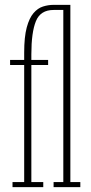

<svg xmlns="http://www.w3.org/2000/svg" viewBox="-20 -770 376 790"><path d="M31.5 0V-21H79.5V-502.5H21.5V-523.5H79.5V-553.5Q79.5 -618 90 -657Q100.5 -696 118 -716.2Q135.5 -736.5 157 -743.2Q178.5 -750 200.5 -750H269.5V-21H310.5V0H200.5V-21H240.5V-729H200.5Q146.5 -729 127.8 -683Q109 -637 109 -546.5V-523.5H178V-502.5H109V-21H158V0Z"/></svg>

Font: Imbue 50pt Thin
Style: Regular
Weight: 100
Designer: Tyler Finck
Foundry: Etcetera Type Company
Version: Version 1.102; ttfautohint (v1.8.3)